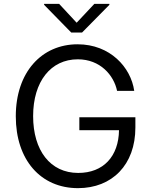

<svg xmlns="http://www.w3.org/2000/svg" viewBox="-20 -967 791 997"><path d="M385 10C562 10 683 -111 683 -305V-358H392V-291H598C596 -155 517 -69 386 -69C241 -69 152 -186 152 -364C152 -544 244 -659 384 -659C500 -659 571 -577 588 -495H677C660 -617 552 -737 383 -737C197 -737 62 -593 62 -363C62 -137 191 10 385 10ZM209 -942 350 -798H406L548 -942V-947H470L378 -849L287 -947H209Z"/></svg>

Font: Wafeq
Style: Regular
Weight: 400
Designer: Rasmus Andersson & Azza Alameddine
Foundry: Google & TypeTogether
Version: Version 3.000;FEAKit 1.0